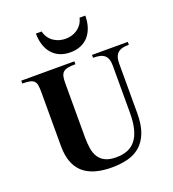

<svg xmlns="http://www.w3.org/2000/svg" viewBox="-165 -1058 1081 1199"><g transform="rotate(-20 375.5 -459.0)"><path d="M732.9 -668.9Q710 -668.9 692.1 -665Q674.3 -661.1 661.9 -651.1Q649.4 -641.1 642.8 -623.8Q636.2 -606.4 636.2 -580.1V-250Q636.2 -171.4 616.2 -120.4Q596.2 -69.3 561 -39.1Q525.9 -8.8 477.5 3.2Q429.2 15.1 372.1 15.1Q244.6 15.1 181.4 -42.7Q118.2 -100.6 118.2 -219.2V-580.1Q118.2 -606.4 115.2 -623.8Q112.3 -641.1 102.5 -651.1Q92.8 -661.1 74.5 -665Q56.2 -668.9 24.9 -668.9V-688H377.9V-668.9Q346.7 -668.9 327.1 -665Q307.6 -661.1 296.6 -651.1Q285.6 -641.1 281.7 -623.8Q277.8 -606.4 277.8 -580.1V-220.2Q277.8 -177.2 283.7 -143.1Q289.6 -108.9 305.4 -85Q321.3 -61 348.9 -48.1Q376.5 -35.2 419.9 -35.2Q463.4 -35.2 496.1 -48.6Q528.8 -62 550.5 -90.3Q572.3 -118.7 583.3 -162.8Q594.2 -207 594.2 -269V-580.1Q594.2 -606.4 587.9 -623.8Q581.5 -641.1 569.1 -651.1Q556.6 -661.1 538.1 -665Q519.5 -668.9 495.1 -668.9V-688H732.9ZM539.6 -933.1Q539.6 -891.6 528.6 -857.7Q517.6 -823.7 496.8 -799.6Q476.1 -775.4 445.6 -762.2Q415 -749 375.5 -749Q335.9 -749 305.4 -762.2Q274.9 -775.4 254.2 -799.6Q233.4 -823.7 222.4 -857.7Q211.4 -891.6 211.4 -933.1H249.5Q255.4 -908.7 268.1 -890.9Q280.8 -873 298.1 -861.6Q315.4 -850.1 335.4 -844.5Q355.5 -838.9 375.5 -838.9Q395 -838.9 415.3 -844.2Q435.5 -849.6 452.6 -861.1Q469.7 -872.6 482.7 -890.4Q495.6 -908.2 501.5 -933.1Z"/></g></svg>

Font: Tai Heritage Pro
Style: Bold
Weight: 700
Designer: Faah Baccam, Walt Agee, Victor Gaultney, Annie Olsen, Eric Hays
Foundry: SIL International
Version: Version 2.600